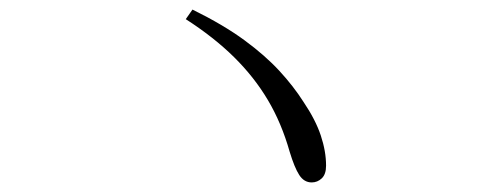

<svg xmlns="http://www.w3.org/2000/svg" viewBox="-20 -559 1040 401"><path d="M631 -178Q615 -178 605 -193.5Q595 -209 585 -242Q568 -302 539.5 -350Q511 -398 469 -439.5Q427 -481 368 -519L382 -539Q447 -507 490.5 -475Q534 -443 563.5 -411Q593 -379 614 -346Q639 -309 650 -276Q661 -243 661 -213Q661 -195 652 -186.5Q643 -178 631 -178Z"/></svg>

Font: Noto Serif JP ExtraLight
Style: Regular
Weight: 200
Designer: Ryoko NISHIZUKA  (kana & ideographs); Frank Grießhammer (Latin, Greek & Cyrillic); Wenlong ZHANG  (bopomofo); Sandoll Co
Foundry: Adobe
Version: Version 2.002-H1;hotconv 1.1.0;makeotfexe 2.6.0